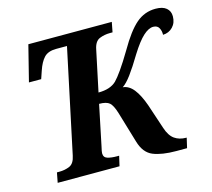

<svg xmlns="http://www.w3.org/2000/svg" viewBox="-103 -845 1068 969"><g transform="rotate(-15 431.0 -360.5)"><path d="M83 0 93 -52H106Q135 -52 159.5 -62.5Q184 -73 192 -113L307 -655H251Q208 -655 187 -632.5Q166 -610 152 -568L138 -527H74L121 -714H557L547 -662H534Q504 -662 478.5 -651.5Q453 -641 445 -600L400 -387Q462 -387 494 -418Q509 -433 533 -467Q557 -501 591 -558Q641 -645 685 -683Q729 -721 787 -721Q824 -721 843 -705Q862 -689 862 -662Q862 -628 841.5 -606.5Q821 -585 790 -584Q791 -603 782.5 -619.5Q774 -636 752 -636Q728 -636 699.5 -610Q671 -584 634 -525Q598 -465 572 -430Q546 -395 525 -381Q557 -378 581.5 -347Q606 -316 626 -259L669 -130Q683 -87 708 -69.5Q733 -52 768 -52H771L759 0H703Q628 0 582.5 -18.5Q537 -37 519 -99L471 -260Q458 -303 442 -317Q426 -331 388 -331L344 -119Q341 -107 339.5 -98.5Q338 -90 338 -86Q338 -64 357.5 -58Q377 -52 406 -52H418L406 0Z"/></g></svg>

Font: Noto Serif SemiCondensed
Style: Bold Italic
Weight: 700
Width: 4
Italic angle: -12°
Designer: Monotype Design Team
Foundry: Monotype Imaging Inc.
Version: Version 2.014